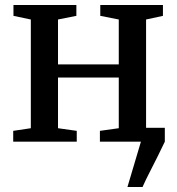

<svg xmlns="http://www.w3.org/2000/svg" viewBox="-20 -563 702 763"><path d="M486.5 180 540 0 523 -55H635V0Q621 30 605.2 61.2Q589.5 92.5 574 122.8Q558.5 153 546.5 180ZM32.5 0V-43L102.5 -53.5V-485.5L33.5 -500V-543H283.5V-500L210.5 -485.5V-307H452V-485.5L378.5 -500V-543H627.5V-500L560.5 -485.5V-53.5L630 -43V0H377V-43L452 -53.5V-255H210.5V-53.5L285 -43V0Z"/></svg>

Font: Merriweather 48pt Medium
Style: Regular
Weight: 500
Version: Version 2.100